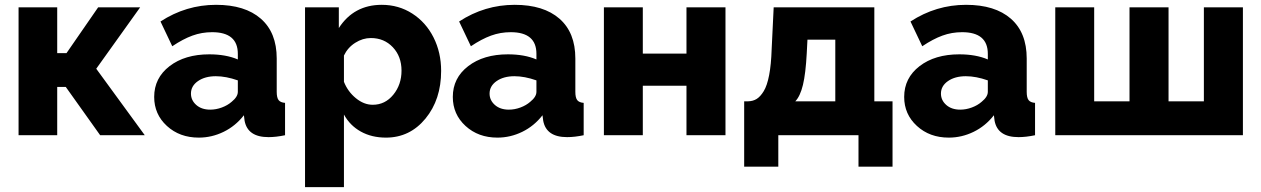

<svg xmlns="http://www.w3.org/2000/svg" viewBox="-20 -555 5177 788"><path d="M56.2 0V-524.9H214.8V-336.9H252.9L382.8 -524.9H555.2L375 -272.9L574.2 0H391.1L250 -198.2H214.8V0Z M612.8 -157.2Q612.8 -234.9 675.8 -283.4Q738.8 -332 838.9 -332Q907.2 -332 956.1 -311V-334Q956.1 -422.9 850.6 -422.9Q808.1 -422.9 769.8 -408.9Q731.4 -395 687 -365.2L638.7 -466.8Q743.7 -535.2 866.7 -535.2Q985.4 -535.2 1050.5 -478.3Q1115.7 -421.4 1115.7 -314.9V-178.2Q1115.7 -154.3 1123.3 -144.3Q1130.9 -134.3 1149.9 -132.8V0Q1112.8 7.8 1082 7.8Q996.6 7.8 983.9 -59.1L981 -82Q946.3 -37.6 897.7 -13.9Q849.1 9.8 795.9 9.8Q717.3 9.8 665 -38.1Q612.8 -85.9 612.8 -157.2ZM930.7 -137.2Q956.1 -157.7 956.1 -178.2V-225.1Q907.2 -242.2 865.7 -242.2Q821.3 -242.2 792.5 -222.2Q763.7 -202.1 763.7 -170.9Q763.7 -143.6 785.4 -124.3Q807.1 -105 842.8 -105Q866.7 -105 890.4 -113.8Q914.1 -122.6 930.7 -137.2Z M1391.6 -85V212.9H1231.9V-524.9H1370.6V-439.9Q1432.1 -535.2 1546.9 -535.2Q1616.2 -535.2 1672.1 -499.3Q1728 -463.4 1759.3 -401.4Q1790.5 -339.4 1790.5 -264.2Q1790.5 -146.5 1726.3 -68.4Q1662.1 9.8 1564 9.8Q1505.4 9.8 1460.7 -15.1Q1416 -40 1391.6 -85ZM1627.9 -265.1Q1627.9 -323.2 1592.3 -361.1Q1556.6 -398.9 1502 -398.9Q1468.8 -398.9 1438 -379.4Q1407.2 -359.9 1391.6 -327.1V-219.2Q1407.7 -178.7 1440.7 -151.9Q1473.6 -125 1509.8 -125Q1560.5 -125 1594.2 -166.3Q1627.9 -207.5 1627.9 -265.1Z M1838.4 -157.2Q1838.4 -234.9 1901.4 -283.4Q1964.4 -332 2064.5 -332Q2132.8 -332 2181.6 -311V-334Q2181.6 -422.9 2076.2 -422.9Q2033.7 -422.9 1995.4 -408.9Q1957 -395 1912.6 -365.2L1864.3 -466.8Q1969.2 -535.2 2092.3 -535.2Q2210.9 -535.2 2276.1 -478.3Q2341.3 -421.4 2341.3 -314.9V-178.2Q2341.3 -154.3 2348.9 -144.3Q2356.4 -134.3 2375.5 -132.8V0Q2338.4 7.8 2307.6 7.8Q2222.2 7.8 2209.5 -59.1L2206.5 -82Q2171.9 -37.6 2123.3 -13.9Q2074.7 9.8 2021.5 9.8Q1942.9 9.8 1890.6 -38.1Q1838.4 -85.9 1838.4 -157.2ZM2156.2 -137.2Q2181.6 -157.7 2181.6 -178.2V-225.1Q2132.8 -242.2 2091.3 -242.2Q2046.9 -242.2 2018.1 -222.2Q1989.3 -202.1 1989.3 -170.9Q1989.3 -143.6 2011 -124.3Q2032.7 -105 2068.4 -105Q2092.3 -105 2116 -113.8Q2139.6 -122.6 2156.2 -137.2Z M2458.5 0V-524.9H2618.2V-335H2797.4V-524.9H2957.5V0H2797.4V-203.1H2618.2V0Z M3034.2 128.9V-139.2H3050.3Q3070.3 -139.6 3085.4 -148.9Q3100.6 -158.2 3114.5 -180.9Q3128.4 -203.6 3136.7 -246.8Q3145 -290 3147 -353L3155.3 -524.9H3568.4V-139.2H3643.1V128.9H3503.4V0H3174.3V128.9ZM3244.1 -139.2H3408.2V-392.1H3293.9L3291 -335.9Q3286.6 -252.9 3275.4 -206.5Q3264.2 -160.2 3244.1 -139.2Z M3690.9 -157.2Q3690.9 -234.9 3753.9 -283.4Q3816.9 -332 3917 -332Q3985.4 -332 4034.2 -311V-334Q4034.2 -422.9 3928.7 -422.9Q3886.2 -422.9 3847.9 -408.9Q3809.6 -395 3765.1 -365.2L3716.8 -466.8Q3821.8 -535.2 3944.8 -535.2Q4063.5 -535.2 4128.7 -478.3Q4193.8 -421.4 4193.8 -314.9V-178.2Q4193.8 -154.3 4201.4 -144.3Q4209 -134.3 4228 -132.8V0Q4190.9 7.8 4160.2 7.8Q4074.7 7.8 4062 -59.1L4059.1 -82Q4024.4 -37.6 3975.8 -13.9Q3927.2 9.8 3874 9.8Q3795.4 9.8 3743.2 -38.1Q3690.9 -85.9 3690.9 -157.2ZM4008.8 -137.2Q4034.2 -157.7 4034.2 -178.2V-225.1Q3985.4 -242.2 3943.8 -242.2Q3899.4 -242.2 3870.6 -222.2Q3841.8 -202.1 3841.8 -170.9Q3841.8 -143.6 3863.5 -124.3Q3885.3 -105 3920.9 -105Q3944.8 -105 3968.5 -113.8Q3992.2 -122.6 4008.8 -137.2Z M4311 0V-524.9H4470.7V-139.2H4615.7V-524.9H4775.9V-139.2H4920.9V-524.9H5081.1V0Z"/></svg>

Font: Rawline ExtraBold
Style: Regular
Weight: 800
Designer: Matt McInerney, Pablo Impallari, Rodrigo Fuenzalida
Foundry: Matt McInerney, Pablo Impallari, Rodrigo Fuenzalida
Version: Version 4.020;PS 004.020;hotconv 1.0.88;makeotf.lib2.5.64775